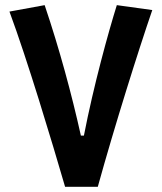

<svg xmlns="http://www.w3.org/2000/svg" viewBox="-20 -723 626 743"><path d="M231.9 0H358.4C423.8 -236.3 515.1 -526.4 569.3 -684.1L432.1 -703.1C399.4 -598.6 342.3 -392.1 304.7 -198.2H293C257.3 -358.9 210 -533.7 152.8 -703.1L16.6 -678.2C85.9 -491.2 180.2 -177.7 231.9 0Z"/></svg>

Font: Cascadia Mono NF
Style: Bold
Weight: 700
Monospace: yes
Designer: Aaron Bell
Foundry: Saja Typeworks
Version: Version 2404.023